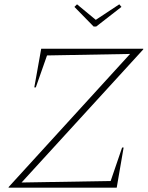

<svg xmlns="http://www.w3.org/2000/svg" viewBox="-20 -870 685 890"><path d="M644 -641 80 -24 493 -31 546 -186H553L521 0H20V-3L583 -620L198 -613L146 -465H139L171 -644H644ZM414 -747 325 -838 337 -850 424 -778 533 -850 543 -838 426 -747Z"/></svg>

Font: Piazzolla SC Thin
Style: Italic
Weight: 100
Italic angle: -11.3°
Designer: Juan Pablo del Peral
Foundry: Huerta Tipografica
Version: Version 1.330